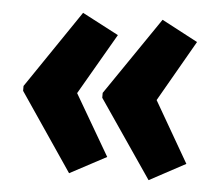

<svg xmlns="http://www.w3.org/2000/svg" viewBox="-41 -552 621 551"><g transform="rotate(5 269.5 -277.0)"><path d="M25 -284 177 -508 282 -453 180 -277 282 -102 177 -46 25 -270ZM253 -284 406 -508 510 -453 409 -277 510 -102 406 -46 253 -270Z"/></g></svg>

Font: Noto Sans Khmer ExtraCondensed ExtraBold
Style: Regular
Weight: 800
Width: 2
Designer: Danh Hong and the Monotype Design Team
Foundry: Monotype Imaging Inc.
Version: Version 2.004